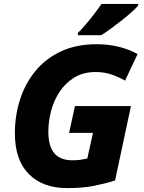

<svg xmlns="http://www.w3.org/2000/svg" viewBox="-20 -951 734 981"><path d="M322 10Q199 10 127.5 -61.5Q56 -133 56 -271Q56 -360 82 -441.5Q108 -523 160 -587Q212 -651 290.5 -688Q369 -725 474 -725Q591 -725 683 -675L619 -539Q586 -558 549 -570.5Q512 -583 469 -583Q405 -583 359 -554.5Q313 -526 283.5 -480.5Q254 -435 240.5 -382Q227 -329 227 -279Q227 -205 257 -168.5Q287 -132 351 -132Q374 -132 390 -134.5Q406 -137 426 -141L455 -272H333L363 -409H649L568 -29Q518 -13 460.5 -1.5Q403 10 322 10ZM378 -783Q407 -811 440.5 -853Q474 -895 499 -931H686V-923Q676 -910 653 -889.5Q630 -869 601.5 -846.5Q573 -824 545.5 -804Q518 -784 497 -771H378Z"/></svg>

Font: Noto Sans ExtraBold
Style: Italic
Weight: 800
Italic angle: -12°
Designer: Monotype Design Team
Foundry: Monotype Imaging Inc.
Version: Version 2.013; ttfautohint (v1.8.4.7-5d5b)